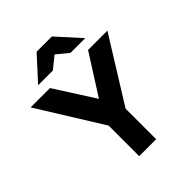

<svg xmlns="http://www.w3.org/2000/svg" viewBox="-250 -1064 1208 1208"><g transform="rotate(-45 353.5 -460.5)"><path d="M432 -765 354 -829 275 -765H144L286 -921H422L563 -765ZM278 0V-272L12 -700H184L354 -434L523 -700H695L429 -272V0Z"/></g></svg>

Font: Overpass Heavy
Style: Regular
Weight: 900
Designer: Delve Withrington, Thomas Jockin
Foundry: Delve Fonts
Version: Version 3.000;DELV;Overpass